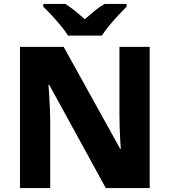

<svg xmlns="http://www.w3.org/2000/svg" viewBox="-20 -951 858 971"><path d="M737 0H515L229 -522H225Q227 -499 229 -467Q231 -435 232.5 -401Q234 -367 234 -338V0H81V-714H302L588 -198H591Q589 -220 587.5 -251Q586 -282 585 -315Q584 -348 584 -374V-714H737ZM324 -771Q310 -794 287.5 -821Q265 -848 241.5 -873.5Q218 -899 199 -917V-931H311Q337 -914 360 -895.5Q383 -877 409 -854Q435 -877 459 -896.5Q483 -916 509 -931H620V-917Q603 -900 579 -874.5Q555 -849 532.5 -821.5Q510 -794 495 -771Z"/></svg>

Font: Noto Sans Georgian ExtraBold
Style: Regular
Weight: 800
Designer: Monotype Design Team, Akaki Razmadze
Foundry: Google LLC
Version: Version 2.005; ttfautohint (v1.8.4.7-5d5b)